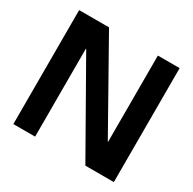

<svg xmlns="http://www.w3.org/2000/svg" viewBox="-147 -812 968 963"><g transform="rotate(30 337.0 -330.0)"><path d="M46 0V-660H219L500 -161H502V-660H628V0H463L174 -509H172V0Z"/></g></svg>

Font: Bricolage Grotesque 96pt ExtraBold 96pt SemiBold
Style: Regular
Weight: 600
Version: Version 1.001;gftools[0.9.33.dev8+g029e19f]